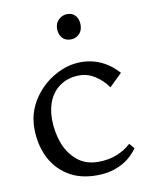

<svg xmlns="http://www.w3.org/2000/svg" viewBox="-81 -754 650 825"><g transform="rotate(-10 244.5 -342.0)"><path d="M45 -235Q45 -303.2 81.6 -359.6Q118.2 -416 175.1 -448.5Q232 -481 291 -481Q323 -481 351.5 -472.5Q380 -464 404.5 -448Q429 -432 449 -410L453 -406L397.8 -352.5Q396.8 -354.5 394.8 -356.5Q374.5 -384.8 342.9 -405.4Q311.2 -426 275.2 -426Q229.5 -426 195.8 -405Q162 -384 144.2 -346.8Q126.5 -309.5 126.5 -260.5Q126.5 -206.8 143.9 -158.2Q161.2 -109.8 198.4 -77.9Q235.5 -46 291.5 -46Q337.5 -46 373.6 -60.9Q409.8 -75.8 432 -97Q433.8 -98.2 434.8 -99.2L453.8 -77.2L452.8 -75.2Q437.8 -53.5 415 -34.9Q392.2 -16.2 356.9 -3.1Q321.5 10 274.2 10Q200.5 10 148.9 -23Q97.2 -56 71.1 -111.5Q45 -167 45 -235ZM318 -639.5Q318 -663.2 305.2 -678.9Q292.5 -694.5 269.5 -694.5Q247.5 -694.5 231.5 -679.2Q215.5 -664 215.5 -639.5Q215.5 -615.8 228.6 -600.1Q241.8 -584.5 266.2 -584.5Q287.5 -584.5 302.8 -599.2Q318 -614 318 -639.5Z"/></g></svg>

Font: TMT Limkin
Style: Regular
Weight: 400
Designer: Gabriel Drozdov
Version: Version 1.000;Glyphs 3.1.2 (3151)